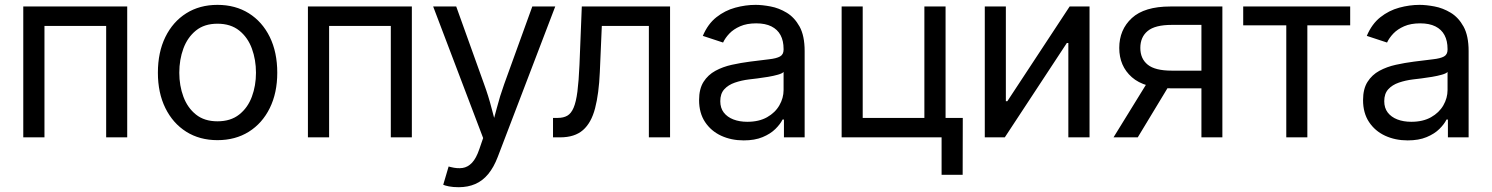

<svg xmlns="http://www.w3.org/2000/svg" viewBox="-20 -573 6224 801"><path d="M510.7 -545.9V0H422.9V-464.8H165.5V0H77.1V-545.9Z M887.2 11.7Q813 11.7 757.1 -23.4Q701.2 -58.6 669.9 -122.1Q638.7 -185.5 638.7 -269.5Q638.7 -355 669.9 -418.7Q701.2 -482.4 757.1 -517.6Q813 -552.7 887.2 -552.7Q961.9 -552.7 1018.1 -517.6Q1074.2 -482.4 1105.5 -418.7Q1136.7 -355 1136.7 -269.5Q1136.7 -185.5 1105.5 -122.1Q1074.2 -58.6 1018.1 -23.4Q961.9 11.7 887.2 11.7ZM887.2 -66.9Q942.4 -66.9 978 -95.2Q1013.7 -123.5 1030.8 -169.7Q1047.9 -215.8 1047.9 -269.5Q1047.9 -323.7 1030.8 -370.4Q1013.7 -417 978 -445.6Q942.4 -474.1 887.2 -474.1Q832.5 -474.1 797.4 -445.6Q762.2 -417 745.1 -370.6Q728 -324.2 728 -269.5Q728 -215.8 745.1 -169.7Q762.2 -123.5 797.4 -95.2Q832.5 -66.9 887.2 -66.9Z M1698.2 -545.9V0H1610.4V-464.8H1353V0H1264.6V-545.9Z M1829.1 197.8 1851.6 121.6 1860.8 124Q1887.7 130.9 1909.7 127.7Q1931.6 124.5 1949.2 106Q1966.8 87.4 1980 48.3L1995.6 2.9L1787.1 -545.9H1883.3L1999.5 -222.2Q2018.1 -171.4 2030.8 -121.6Q2043.5 -71.8 2057.6 -24.9H2025.4Q2039.6 -71.8 2052.5 -121.8Q2065.4 -171.9 2083.5 -222.2L2200.7 -545.9H2296.4L2056.6 81.5Q2040 125 2016.8 153.1Q1993.7 181.2 1962.9 194.6Q1932.1 208 1893.6 208Q1870.1 208 1853 204.6Q1835.9 201.2 1829.1 197.8Z M2287.1 0V-81.1H2306.6Q2330.6 -81.1 2346.7 -90.3Q2362.8 -99.6 2373 -123.5Q2383.3 -147.5 2388.9 -190.9Q2394.5 -234.4 2397.5 -302.7L2407.2 -545.9H2775.4V0H2687V-464.8H2490.7L2482.4 -272.5Q2478.5 -182.1 2462.6 -121.3Q2446.8 -60.5 2412.1 -30.3Q2377.4 0 2316.9 0Z M3082.5 12.7Q3030.8 12.7 2988.5 -6.8Q2946.3 -26.4 2921.4 -64Q2896.5 -101.6 2896.5 -155.3Q2896.5 -202.1 2915 -231.4Q2933.6 -260.7 2964.6 -277.6Q2995.6 -294.4 3033.2 -302.7Q3070.8 -311 3108.9 -315.9Q3157.7 -322.3 3188.5 -325.7Q3219.2 -329.1 3234.1 -337.4Q3249 -345.7 3249 -365.7V-368.7Q3249 -402.8 3236.3 -426.5Q3223.6 -450.2 3198.2 -462.9Q3172.9 -475.6 3134.8 -475.6Q3095.7 -475.6 3067.9 -463.4Q3040 -451.2 3022.7 -432.9Q3005.4 -414.6 2996.6 -395.5L2912.1 -423.3Q2933.1 -473.1 2968.8 -501.2Q3004.4 -529.3 3047.4 -541Q3090.3 -552.7 3132.3 -552.7Q3159.7 -552.7 3194.6 -546.1Q3229.5 -539.6 3262 -520Q3294.4 -500.5 3315.7 -462.2Q3336.9 -423.8 3336.9 -359.9V0H3250.5V-74.2H3244.6Q3235.4 -55.2 3214.8 -34.9Q3194.3 -14.6 3161.6 -1Q3128.9 12.7 3082.5 12.7ZM3097.7 -64.9Q3146.5 -64.9 3180.2 -84Q3213.9 -103 3231.4 -133.5Q3249 -164.1 3249 -197.3V-272.9Q3243.7 -266.6 3225.6 -261.5Q3207.5 -256.3 3184.3 -252.4Q3161.1 -248.5 3139.4 -245.8Q3117.7 -243.2 3105 -241.7Q3073.2 -237.8 3045.7 -228.3Q3018.1 -218.8 3001.5 -200.4Q2984.9 -182.1 2984.9 -150.9Q2984.9 -122.6 2999.5 -103.5Q3014.2 -84.5 3039.6 -74.7Q3064.9 -64.9 3097.7 -64.9Z M3491.2 0V-545.9H3579.1V-81.1H3836.4V-545.9H3924.8V0ZM3908.2 156.2V0H3871.6V-81.1H3996.6L3996.1 156.2Z M4525.4 0H4437V-393.6H4430.7L4171.9 0H4088.4V-545.9H4176.3V-150.9H4182.6L4442.4 -545.9H4525.4Z M5079.6 0H4992.2V-469.2H4869.1Q4798.8 -469.2 4768.1 -443.8Q4737.3 -418.5 4737.3 -373Q4737.3 -328.1 4768.1 -303.2Q4798.8 -278.3 4868.2 -278.3H5029.8V-204.6H4862.3Q4754.4 -204.6 4701.9 -251Q4649.4 -297.4 4649.4 -373Q4649.4 -449.2 4701.9 -497.6Q4754.4 -545.9 4862.3 -545.9H5079.6ZM4726.6 0H4625.5L4777.8 -247.1H4876Z M5346.2 0V-467.3H5166.5V-545.9H5612.8V-467.3H5434.1V0Z M5852.5 12.7Q5800.8 12.7 5758.5 -6.8Q5716.3 -26.4 5691.4 -64Q5666.5 -101.6 5666.5 -155.3Q5666.5 -202.1 5685.1 -231.4Q5703.6 -260.7 5734.6 -277.6Q5765.6 -294.4 5803.2 -302.7Q5840.8 -311 5878.9 -315.9Q5927.7 -322.3 5958.5 -325.7Q5989.3 -329.1 6004.2 -337.4Q6019 -345.7 6019 -365.7V-368.7Q6019 -402.8 6006.3 -426.5Q5993.7 -450.2 5968.3 -462.9Q5942.9 -475.6 5904.8 -475.6Q5865.7 -475.6 5837.9 -463.4Q5810.1 -451.2 5792.7 -432.9Q5775.4 -414.6 5766.6 -395.5L5682.1 -423.3Q5703.1 -473.1 5738.8 -501.2Q5774.4 -529.3 5817.4 -541Q5860.4 -552.7 5902.3 -552.7Q5929.7 -552.7 5964.6 -546.1Q5999.5 -539.6 6032 -520Q6064.5 -500.5 6085.7 -462.2Q6106.9 -423.8 6106.9 -359.9V0H6020.5V-74.2H6014.6Q6005.4 -55.2 5984.9 -34.9Q5964.4 -14.6 5931.6 -1Q5898.9 12.7 5852.5 12.7ZM5867.7 -64.9Q5916.5 -64.9 5950.2 -84Q5983.9 -103 6001.5 -133.5Q6019 -164.1 6019 -197.3V-272.9Q6013.7 -266.6 5995.6 -261.5Q5977.5 -256.3 5954.3 -252.4Q5931.2 -248.5 5909.4 -245.8Q5887.7 -243.2 5875 -241.7Q5843.3 -237.8 5815.7 -228.3Q5788.1 -218.8 5771.5 -200.4Q5754.9 -182.1 5754.9 -150.9Q5754.9 -122.6 5769.5 -103.5Q5784.2 -84.5 5809.6 -74.7Q5835 -64.9 5867.7 -64.9Z"/></svg>

Font: Inter Variable
Style: Regular
Weight: 400
Designer: Rasmus Andersson
Foundry: rsms
Version: Version 4.001;git-9221beed3